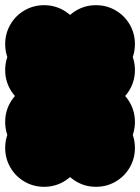

<svg xmlns="http://www.w3.org/2000/svg" viewBox="-70 -620 540 740"><path d="M150 -350Q150 -391 170 -425.5Q190 -460 224.5 -480Q259 -500 300 -500Q341 -500 375.5 -480Q410 -460 430 -425.5Q450 -391 450 -350Q450 -309 430 -274.5Q410 -240 375.5 -220Q341 -200 300 -200Q259 -200 224.5 -220Q190 -240 170 -274.5Q150 -309 150 -350ZM50 -250Q50 -291 70 -325.5Q90 -360 124.5 -380Q159 -400 200 -400Q241 -400 275.5 -380Q310 -360 330 -325.5Q350 -291 350 -250Q350 -209 330 -174.5Q310 -140 275.5 -120Q241 -100 200 -100Q159 -100 124.5 -120Q90 -140 70 -174.5Q50 -209 50 -250ZM-50 -150Q-50 -191 -30 -225.5Q-10 -260 24.5 -280Q59 -300 100 -300Q141 -300 175.5 -280Q210 -260 230 -225.5Q250 -191 250 -150Q250 -109 230 -74.5Q210 -40 175.5 -20Q141 0 100 0Q59 0 24.5 -20Q-10 -40 -30 -74.5Q-50 -109 -50 -150ZM-50 -450Q-50 -491 -30 -525.5Q-10 -560 24.5 -580Q59 -600 100 -600Q141 -600 175.5 -580Q210 -560 230 -525.5Q250 -491 250 -450Q250 -409 230 -374.5Q210 -340 175.5 -320Q141 -300 100 -300Q59 -300 24.5 -320Q-10 -340 -30 -374.5Q-50 -409 -50 -450ZM-50 -50Q-50 -91 -30 -125.5Q-10 -160 24.5 -180Q59 -200 100 -200Q141 -200 175.5 -180Q210 -160 230 -125.5Q250 -91 250 -50Q250 -9 230 25.5Q210 60 175.5 80Q141 100 100 100Q59 100 24.5 80Q-10 60 -30 25.5Q-50 -9 -50 -50ZM150 -450Q150 -491 170 -525.5Q190 -560 224.5 -580Q259 -600 300 -600Q341 -600 375.5 -580Q410 -560 430 -525.5Q450 -491 450 -450Q450 -409 430 -374.5Q410 -340 375.5 -320Q341 -300 300 -300Q259 -300 224.5 -320Q190 -340 170 -374.5Q150 -409 150 -450ZM150 -50Q150 -91 170 -125.5Q190 -160 224.5 -180Q259 -200 300 -200Q341 -200 375.5 -180Q410 -160 430 -125.5Q450 -91 450 -50Q450 -9 430 25.5Q410 60 375.5 80Q341 100 300 100Q259 100 224.5 80Q190 60 170 25.5Q150 -9 150 -50ZM-50 -350Q-50 -391 -30 -425.5Q-10 -460 24.5 -480Q59 -500 100 -500Q141 -500 175.5 -480Q210 -460 230 -425.5Q250 -391 250 -350Q250 -309 230 -274.5Q210 -240 175.5 -220Q141 -200 100 -200Q59 -200 24.5 -220Q-10 -240 -30 -274.5Q-50 -309 -50 -350ZM150 -150Q150 -191 170 -225.5Q190 -260 224.5 -280Q259 -300 300 -300Q341 -300 375.5 -280Q410 -260 430 -225.5Q450 -191 450 -150Q450 -109 430 -74.5Q410 -40 375.5 -20Q341 0 300 0Q259 0 224.5 -20Q190 -40 170 -74.5Q150 -109 150 -150Z"/></svg>

Font: TINY 5x3
Style: Regular
Weight: 400
Designer: Jack Halten Fahnestock
Foundry: Velvetyne Type Foundry
Version: Version 1.002